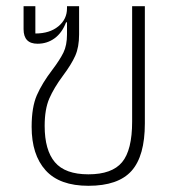

<svg xmlns="http://www.w3.org/2000/svg" viewBox="-20 -587 579 619"><path d="M82 -178Q82 -242 99 -280.5Q116 -319 148 -361Q173 -394 184.5 -417.5Q196 -441 196 -476V-515H193Q180 -481 156 -463.5Q132 -446 101 -446Q56 -446 56 -493V-567H94V-479Q140 -479 168 -502Q196 -525 196 -560V-567H235V-476Q235 -435 222.5 -407Q210 -379 183 -343Q154 -304 139 -269.5Q124 -235 124 -181Q124 -103 157 -64Q190 -25 265 -25Q341 -25 373.5 -64Q406 -103 406 -195V-567H447V-189Q447 -84 404 -36Q361 12 265 12Q172 12 127 -38Q82 -88 82 -178Z"/></svg>

Font: Anuphan ExtraLight
Style: Regular
Weight: 200
Designer: Cadson Demak
Version: Version 3.001